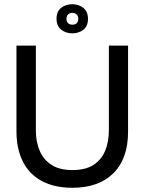

<svg xmlns="http://www.w3.org/2000/svg" viewBox="-20 -876 686 910"><path d="M323 14Q272 14 230 2.5Q188 -9 156 -31.5Q124 -54 102.5 -86Q81 -118 69.5 -160Q58 -202 58 -253V-660H150V-258Q150 -203 168.5 -160.5Q187 -118 225 -94Q263 -70 323 -70Q385 -70 422.5 -94Q460 -118 478 -160.5Q496 -203 496 -258V-660H587V-253Q587 -124 517.5 -55Q448 14 323 14ZM323 -718Q292 -718 270 -735.5Q248 -753 248 -787Q248 -822 270 -839Q292 -856 323 -856Q353 -856 375 -838.5Q397 -821 397 -787Q397 -752 375 -735Q353 -718 323 -718ZM324 -759Q336 -759 343.5 -766Q351 -773 351 -787Q351 -800 343 -807.5Q335 -815 323 -815Q311 -815 303 -808Q295 -801 295 -787Q295 -774 302.5 -766.5Q310 -759 324 -759Z"/></svg>

Font: Bricolage Grotesque 72pt
Style: Regular
Weight: 400
Version: Version 1.001;gftools[0.9.33.dev8+g029e19f]